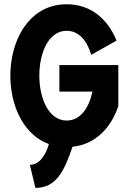

<svg xmlns="http://www.w3.org/2000/svg" viewBox="-20 -704 616 919"><path d="M546.4 -392.6H264.2V-265.6H422.4C406.7 -189.5 365.7 -127 299.3 -127C124.5 -127 124.5 -557.6 299.3 -556.6C358.9 -556.6 397.9 -506.8 416.5 -441.4L537.6 -509.8C497.6 -609.4 417.5 -683.6 299.3 -683.6C-28.8 -683.6 -58.1 -113.3 213.9 -14.6C201.7 29.3 173.3 85 123 85L149.4 195.3C247.6 195.3 286.1 119.1 327.1 -1.5C438.5 -13.2 512.2 -94.2 546.4 -196.3Z"/></svg>

Font: Saman Dere
Style: Regular
Weight: 400
Designer: Tuna Ça_lar Gümü_
Foundry: Tuna Ça_lar Gümü_
Version: Version 1.001;hotconv 1.0.109;makeotfexe 2.5.65596